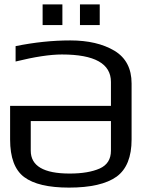

<svg xmlns="http://www.w3.org/2000/svg" viewBox="-20 -844 648 874"><path d="M26 -362H485V-471Q485 -596 262 -596Q181 -596 51 -564V-634Q179 -660 300 -660Q422 -660 501 -613Q579 -566 579 -464V-209Q579 -90 511 -40Q441 10 294 10Q154 10 90 -38Q26 -86 26 -209ZM120 -293V-158Q120 -54 297 -54Q382 -54 434 -77Q485 -100 485 -158V-293ZM264 -730H174V-824H264ZM434 -730H344V-824H434Z"/></svg>

Font: Gamestation Display
Style: Regular
Weight: 400
Designer: Jonas Hecksher
Foundry: Jonas Hecksher, Playtypeª, e-types AS
Version: Version 1.003